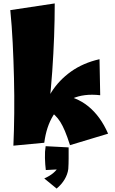

<svg xmlns="http://www.w3.org/2000/svg" viewBox="-20 -836 670 1119"><path d="M388 10Q372 -40 358.5 -72Q345 -104 331.5 -125.5Q318 -147 300.5 -164Q283 -181 259 -200L320 -286Q424 -274 495 -216Q566 -158 610 -57ZM238 -4 218 -147Q236 -230 280 -299.5Q324 -369 394 -419Q464 -469 560 -491L564 -281Q468 -292 399.5 -260.5Q331 -229 290.5 -163.5Q250 -98 238 -4ZM238 -4 58 13Q62 -76 63 -176.5Q64 -277 61.5 -381Q59 -485 54 -586Q49 -687 40 -777L299 -816Q299 -628 284.5 -420Q270 -212 238 -4ZM310 263 238 204Q270 190 291.5 171.5Q313 153 315 142L342 150L247 155Q243 123 242 84.5Q241 46 246 16L380 23Q380 57 380 87.5Q380 118 378 149Q374 180 356.5 209.5Q339 239 310 263Z"/></svg>

Font: Marhey Light
Style: Regular
Weight: 300
Designer: Nur Syamsi & Bustanul Arifin
Foundry: Namelatype
Version: Version 1.000